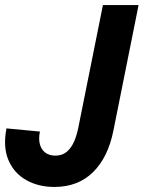

<svg xmlns="http://www.w3.org/2000/svg" viewBox="-21 -740 574 768"><path d="M196.6 7.8Q132.8 7.8 84 -19.6Q35.3 -47.1 12.8 -99.5Q-9.6 -152 4.9 -226.4L138.7 -213.8Q132.7 -184.7 138.5 -163Q144.3 -141.3 160.3 -129.4Q176.3 -117.5 200.5 -117.5Q228.7 -117.5 246.9 -133.6Q265.2 -149.6 275.9 -175.2Q286.6 -200.7 292.2 -229.1L390.7 -719.7H533.3L432.8 -218.4Q411.1 -109.8 350.8 -51Q290.6 7.8 196.6 7.8Z"/></svg>

Font: Reddit Sans
Style: Italic
Weight: 400
Italic angle: -11.25°
Designer: Stephen Hutchings
Version: Version 1.013